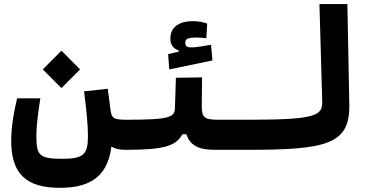

<svg xmlns="http://www.w3.org/2000/svg" viewBox="-20 -713 1798 920"><path d="M266.1 187C384.8 187 494.1 152.8 513.7 -10.3C531.7 0 554.2 4.9 580.1 4.9C603.5 4.9 622.6 -20 622.6 -75.7C622.6 -120.1 610.8 -139.2 585.9 -139.2C521 -139.2 514.2 -147.5 508.8 -191.4C505.4 -217.8 501 -255.4 496.1 -287.6L382.8 -275.4C394 -187.5 401.4 -113.3 401.4 -61.5C401.4 27.3 380.9 47.9 276.4 47.9C165 47.9 154.3 29.3 154.3 -65.4C154.3 -110.4 162.6 -173.8 173.3 -241.7H62C44.9 -172.4 33.7 -102.1 33.7 -38.6C33.7 116.2 102.1 187 266.1 187ZM274.4 -291 363.8 -380.4 274.4 -470.2 185.1 -380.4Z M580.1 4.9C773.4 4.9 823.2 -15.1 854 -69.8H872.6C890.6 -19 927.2 4.9 1007.3 4.9H1166C1189.5 4.9 1208.5 -20 1208.5 -75.7C1208.5 -120.1 1196.8 -139.2 1171.9 -139.2H1028.3C958 -139.2 946.8 -149.4 946.8 -206.5L948.2 -342.3L822.8 -340.3L818.4 -198.7C816.9 -152.3 802.2 -139.2 585.9 -139.2ZM791 -380.4 998 -423.3 991.2 -498.5C961.9 -493.2 919.9 -485.8 898.9 -485.8C877.4 -485.8 867.7 -489.7 867.7 -508.3C867.7 -528.8 884.8 -533.2 922.9 -533.2C934.1 -533.2 953.6 -531.7 968.8 -529.8L972.7 -600.1C956.5 -606.4 928.2 -611.8 905.8 -611.8C841.8 -611.8 796.4 -585.4 796.4 -529.3C796.4 -498 810.5 -479.5 836.4 -471.7V-465.8L785.6 -453.6Z M1166 4.9C1548.3 4.9 1657.7 -22 1653.8 -213.4L1644.5 -693.4H1510.7L1523.9 -229.5C1525.9 -160.6 1502.4 -139.2 1171.9 -139.2C1152.3 -139.2 1137.7 -123.5 1137.7 -70.8C1137.7 -16.1 1147 4.9 1166 4.9Z"/></svg>

Font: CaskaydiaCove Nerd Font
Style: Bold
Weight: 700
Designer: Aaron Bell
Foundry: Saja Typeworks
Version: Version 2111.1;Nerd Fonts 2.3.0